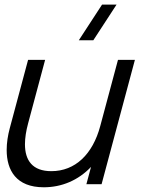

<svg xmlns="http://www.w3.org/2000/svg" viewBox="-20 -800 634 834"><path d="M486.3 -780H423.3L322.3 -625H385.3ZM492.5 -540 415.3 -252C382.6 -130 306.9 -56.5 202.9 -56.5C121.4 -56.5 88.4 -102.9 88.4 -173.5C88.4 -200.7 93.3 -231.4 102.2 -264.5L176 -540H102L22.4 -243C14 -211.6 9 -179.2 9 -148.5C9 -60.7 50.1 13.5 170.2 13.5C247.7 13.5 319.7 -16.5 375.4 -75L355.3 0H421.3L566 -540Z"/></svg>

Font: Manrope
Style: RegularItalic
Weight: 400
Italic angle: -15°
Designer: Mikhail Sharanda
Foundry: Mikhail Sharanda
Version: Version 4.502;hotconv 1.0.109;makeotfexe 2.5.65596